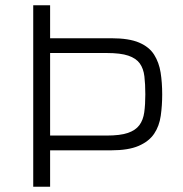

<svg xmlns="http://www.w3.org/2000/svg" viewBox="-20 -708 693 728"><path d="M106 0V-688H170V-563H402Q469 -563 507.5 -546.5Q546 -530 564.5 -500.5Q583 -471 589 -433Q595 -395 595 -350Q595 -308 589.5 -269Q584 -230 564.5 -201Q545 -172 506 -155Q467 -138 401 -138H170V0ZM170 -194H384Q436 -194 465 -204Q494 -214 508.5 -233.5Q523 -253 527 -282.5Q531 -312 531 -350Q531 -389 527.5 -418.5Q524 -448 510 -467.5Q496 -487 466.5 -497Q437 -507 385 -507H170Z"/></svg>

Font: Saira Thin Light
Style: Regular
Weight: 300
Version: Version 1.101